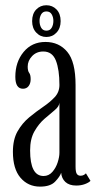

<svg xmlns="http://www.w3.org/2000/svg" viewBox="-20 -684 360 714"><path d="M129 10Q84.5 10 56.2 -23Q28 -56 28 -119.5Q28 -165.5 45.5 -196Q63 -226.5 88.8 -247.8Q114.5 -269 140.2 -286.5Q166 -304 183.5 -322.8Q201 -341.5 201 -368Q201 -425 187.8 -458.8Q174.5 -492.5 141 -492.5Q115.5 -492.5 99.2 -475.2Q83 -458 83 -436.5Q83 -420 88.5 -413Q94 -406 94 -389.5Q94 -374 86.5 -364Q79 -354 65.5 -354Q37 -354 37 -398.5Q37 -453.5 67.8 -490.8Q98.5 -528 149 -528Q199.5 -528 230.2 -491.2Q261 -454.5 261 -368V-64.5Q261 -44 265.8 -37.2Q270.5 -30.5 279.5 -30.5Q287 -30.5 292 -33.5Q297 -36.5 299.5 -39.5L316.5 -11.5Q310.5 -5 296 0.5Q281.5 6 263.5 6Q237.5 6 223.2 -7.2Q209 -20.5 207.5 -41.5Q203 -27.5 185.2 -8.8Q167.5 10 129 10ZM142 -29.5Q161.5 -29.5 174.8 -44.8Q188 -60 194.5 -80.2Q201 -100.5 201 -116V-302Q200 -288 183.2 -274.2Q166.5 -260.5 145.2 -242Q124 -223.5 108 -195.5Q92 -167.5 92 -124.5Q92 -29.5 142 -29.5ZM152.5 -546.5Q130 -546.5 114.8 -562.8Q99.5 -579 99.5 -605.5Q99.5 -633 114.8 -648.8Q130 -664.5 152.5 -664.5Q175 -664.5 190.2 -648.8Q205.5 -633 205.5 -605.5Q205.5 -579 190.2 -562.8Q175 -546.5 152.5 -546.5ZM152.5 -570Q166 -570 172.2 -580.8Q178.5 -591.5 178.5 -606.5Q178.5 -620 172.2 -630.8Q166 -641.5 152.5 -641.5Q139.5 -641.5 133.2 -630.8Q127 -620 127 -606.5Q127 -591.5 133.2 -580.8Q139.5 -570 152.5 -570Z"/></svg>

Font: Imbue 10pt Light
Style: Regular
Weight: 300
Designer: Tyler Finck
Foundry: Etcetera Type Company
Version: Version 1.102; ttfautohint (v1.8.3)